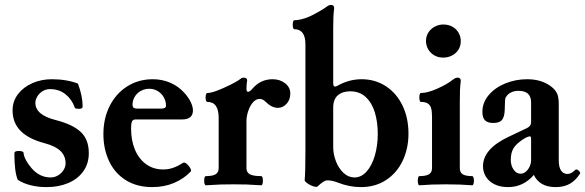

<svg xmlns="http://www.w3.org/2000/svg" viewBox="-20 -745 2365 776"><path d="M51.8 -18.1Q38.1 -50.3 38.1 -126Q38.1 -134.8 55.2 -134.8Q74.7 -134.8 75.2 -127Q77.6 -100.6 107.9 -64.9Q140.1 -27.8 185.1 -27.8Q200.2 -27.8 214.1 -35.9Q228 -43.9 236.6 -57.4Q245.1 -70.8 245.1 -85Q245.1 -114.7 224.4 -134.8Q203.6 -154.8 161.1 -166Q95.7 -183.1 63.2 -216.1Q30.8 -249 30.8 -298.8Q30.8 -335.9 52.7 -364.5Q74.7 -393.1 110.8 -408.9Q147 -424.8 189 -424.8Q248.5 -424.8 294.9 -407.2Q314 -356.9 314 -314Q314 -305.2 298.8 -305.2Q282.7 -305.2 282.2 -310.1Q271 -342.8 245.1 -363.8Q219.2 -384.8 182.1 -384.8Q165.5 -384.8 152.1 -376.5Q138.7 -368.2 130.9 -355.2Q123 -342.3 123 -329.1Q123 -280.3 205.1 -259.8Q273.9 -242.2 306.4 -211.7Q338.9 -181.2 338.9 -126Q338.9 -83.5 316.4 -52.2Q293.9 -21 255.1 -4.9Q216.3 11.2 168.9 11.2Q98.1 11.2 51.8 -18.1Z M397.9 -203.1Q397.9 -267.1 423.8 -317.6Q449.7 -368.2 495.1 -396.5Q540.5 -424.8 597.7 -424.8Q635.7 -424.8 669.2 -410.2Q702.6 -395.5 727.5 -367.2Q744.1 -347.7 752 -330.1Q759.8 -312.5 759.8 -298.8Q759.8 -262.2 715.8 -262.2H527.8Q518.1 -262.2 513.9 -255.1Q509.8 -248 509.8 -224.6Q509.8 -178.2 525.1 -140.9Q540.5 -103.5 570.1 -81.8Q599.6 -60.1 639.6 -60.1Q660.6 -60.1 679.7 -66.7Q698.7 -73.2 719.7 -86.9Q725.1 -90.3 734.1 -83.3Q743.2 -76.2 748.8 -65.9Q754.4 -55.7 751 -51.8Q723.1 -22.5 683.3 -5.6Q643.6 11.2 595.7 11.2Q533.2 11.2 488.5 -16.8Q443.8 -44.9 420.9 -93.8Q397.9 -142.6 397.9 -203.1ZM632.8 -306.2Q650.9 -306.2 650.9 -317.9Q650.9 -336.4 641.8 -352.1Q632.8 -367.7 617.4 -377Q602.1 -386.2 583 -386.2Q564.9 -386.2 549.3 -377.7Q533.7 -369.1 524.7 -354.2Q515.6 -339.4 515.6 -321.3Q515.6 -313.5 519.8 -309.8Q523.9 -306.2 533.7 -306.2Z M1153.3 -367.2Q1153.3 -341.8 1138.2 -325.4Q1123 -309.1 1103 -309.1Q1078.1 -309.1 1053.2 -334Q1042 -345.2 1029.3 -345.2Q1014.6 -345.2 1002.4 -331.3Q990.2 -317.4 983.2 -296.1Q976.1 -274.9 976.1 -254.9V-65.9Q976.1 -47.9 990 -40.5Q1003.9 -33.2 1035.6 -33.2Q1042.5 -33.2 1042.5 -14.6Q1042.5 3.9 1035.6 3.9Q998 1.5 977.3 0.7Q956.5 0 924.3 0Q891.6 0 871.1 0.7Q850.6 1.5 812.5 3.9Q809.1 3.9 807.1 -1Q805.2 -5.9 805.2 -14.6Q805.2 -33.2 812.5 -33.2Q838.9 -33.2 851.3 -40.5Q863.8 -47.9 863.8 -65.9V-268.1Q863.8 -333 818.8 -333Q811 -333 811 -351.1Q811 -369.1 818.8 -369.1Q843.3 -369.1 912.1 -402.8Q939.5 -416.5 951.2 -425.8Q957.5 -431.2 965.3 -431.2Q977.5 -431.2 979 -420.9Q976.1 -402.8 976.1 -384.8Q976.1 -374 982.9 -374Q989.3 -374 1000 -386.2Q1032.7 -424.8 1082 -424.8Q1111.3 -424.8 1132.3 -408.4Q1153.3 -392.1 1153.3 -367.2Z M1630.9 -205.1Q1630.9 -144.5 1607.4 -95.2Q1584 -45.9 1540.3 -17.3Q1496.6 11.2 1439 11.2Q1392.1 11.2 1346.2 -6.8Q1322.8 -16.1 1303.7 -16.1Q1295.9 -16.1 1286.9 -10.5Q1277.8 -4.9 1263.2 8.8Q1261.7 10.3 1257.8 10.3Q1250.5 10.3 1239.3 5.4Q1228 0.5 1219.5 -6.1Q1210.9 -12.7 1211.4 -17.1Q1214.4 -47.4 1214.4 -136.2V-565.9Q1214.4 -627 1169.4 -627Q1166.5 -627 1164.8 -632.3Q1163.1 -637.7 1163.1 -645Q1163.1 -652.8 1164.8 -658Q1166.5 -663.1 1169.4 -663.1Q1179.7 -663.1 1196.3 -666.7Q1212.9 -670.4 1228.5 -677.2Q1244.6 -684.1 1267.6 -697.3Q1290.5 -710.4 1297.9 -716.3Q1304.2 -721.2 1308.6 -723.1Q1313 -725.1 1318.4 -725.1Q1324.2 -725.1 1327.4 -721.7Q1330.6 -718.3 1330.6 -711.9Q1328.1 -691.9 1327.4 -673.1Q1326.7 -654.3 1326.7 -627V-408.2Q1326.7 -395 1334.5 -395Q1337.9 -395 1342.8 -397.9Q1390.6 -424.8 1441.4 -424.8Q1496.1 -424.8 1539.3 -396.7Q1582.5 -368.7 1606.7 -318.6Q1630.9 -268.6 1630.9 -205.1ZM1506.8 -204.1Q1506.8 -251.5 1495.1 -290.3Q1483.4 -329.1 1458.5 -352.5Q1433.6 -376 1395.5 -376Q1364.3 -376 1345.5 -359.9Q1326.7 -343.8 1326.7 -309.6V-149.9Q1326.7 -122.6 1337.4 -94Q1348.1 -65.4 1367.9 -46.6Q1387.7 -27.8 1412.6 -27.8Q1440.4 -27.8 1461.9 -52Q1483.4 -76.2 1495.1 -116.7Q1506.8 -157.2 1506.8 -204.1Z M1701.7 -579.1Q1701.7 -599.1 1711.9 -614.5Q1722.2 -629.9 1738.3 -637.9Q1754.4 -646 1771.5 -646Q1793 -646 1809.1 -636.7Q1825.2 -627.4 1833.7 -612.1Q1842.3 -596.7 1842.3 -579.1Q1842.3 -558.1 1832 -543Q1821.8 -527.8 1805.7 -520Q1789.6 -512.2 1771.5 -512.2Q1750.5 -512.2 1734.6 -521.7Q1718.8 -531.2 1710.2 -546.6Q1701.7 -562 1701.7 -579.1ZM1895.5 -14.6Q1895.5 -7.3 1893.6 -1.7Q1891.6 3.9 1888.7 3.9Q1841.3 0 1781.7 0Q1722.2 0 1674.8 3.9Q1671.9 3.9 1670.2 -1.5Q1668.5 -6.8 1668.5 -14.6Q1668.5 -22.5 1670.2 -27.8Q1671.9 -33.2 1674.8 -33.2Q1701.2 -33.2 1713.6 -40.5Q1726.1 -47.9 1726.1 -65.9V-272Q1726.1 -293.9 1722.7 -306.9Q1719.2 -319.8 1709.5 -326.4Q1699.7 -333 1681.2 -333Q1678.2 -333 1676.5 -338.4Q1674.8 -343.8 1674.8 -351.1Q1674.8 -358.9 1676.5 -364Q1678.2 -369.1 1681.2 -369.1Q1708 -369.1 1747.3 -386.7Q1786.6 -404.3 1809.6 -422.4Q1815.9 -427.2 1820.3 -429.2Q1824.7 -431.2 1830.1 -431.2Q1835.9 -431.2 1839.1 -427.7Q1842.3 -424.3 1842.3 -418Q1839.8 -397.9 1839.1 -379.2Q1838.4 -360.4 1838.4 -333V-65.9Q1838.4 -47.9 1850.3 -40.5Q1862.3 -33.2 1888.7 -33.2Q1891.6 -33.2 1893.6 -27.6Q1895.5 -22 1895.5 -14.6Z M2324.2 -43Q2306.2 -15.1 2282.7 -2Q2259.3 11.2 2226.1 11.2Q2160.6 11.2 2137.7 -38.1Q2095.2 11.2 2033.7 11.2Q2001.5 11.2 1978.5 -0.2Q1955.6 -11.7 1943.8 -31Q1932.1 -50.3 1932.1 -73.2Q1932.1 -143.1 2035.2 -191.9L2109.4 -227.1Q2117.7 -231 2122.1 -237.1Q2126.5 -243.2 2126.5 -250V-331.5Q2126.5 -377.9 2075.7 -377.9Q2058.1 -377.9 2044.7 -371.1Q2031.2 -364.3 2023.9 -351.1Q2022 -348.1 2021.2 -339.4Q2020.5 -330.6 2020.5 -317.9L2020 -301.3Q2019 -272.9 2009 -260.5Q1999 -248 1973.6 -248Q1951.2 -248 1940.4 -258.5Q1929.7 -269 1929.7 -293Q1929.7 -330.6 1955.3 -360.8Q1981 -391.1 2022.7 -408Q2064.5 -424.8 2110.4 -424.8Q2165.5 -424.8 2202.6 -398.9Q2221.7 -385.7 2230 -370.1Q2238.3 -354.5 2238.3 -325.7V-97.2Q2238.3 -69.3 2247.6 -55.7Q2256.8 -42 2273.4 -42Q2281.7 -42 2288.8 -45.9Q2295.9 -49.8 2306.2 -59.1Q2308.6 -61.5 2314 -58.8Q2319.3 -56.2 2322.8 -51Q2326.2 -45.9 2324.2 -43ZM2126.5 -184.6Q2126.5 -193.8 2121.6 -193.8Q2118.2 -193.8 2111.1 -191.2Q2104 -188.5 2095.7 -183.1Q2066.4 -164.1 2055.4 -145.8Q2044.4 -127.4 2044.4 -99.1Q2044.4 -76.2 2055.7 -59.6Q2066.9 -43 2084 -43Q2095.7 -43 2105.5 -51.3Q2115.2 -59.6 2120.8 -72.3Q2126.5 -85 2126.5 -97.2Z"/></svg>

Font: JuniusX
Style: Bold
Weight: 700
Designer: Peter S. Baker
Foundry: Briery Creek Software
Version: Version 1.004